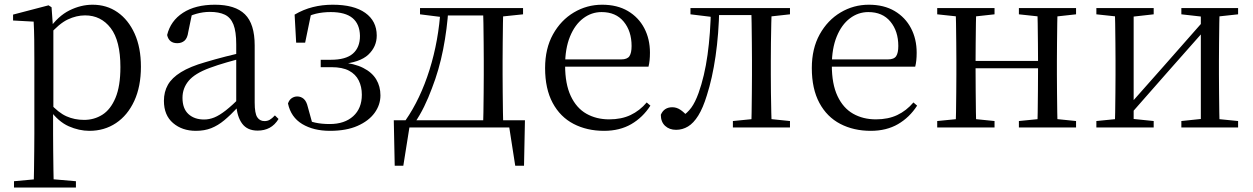

<svg xmlns="http://www.w3.org/2000/svg" viewBox="-20 -551 5417 830"><path d="M40.5 259.8V232.4L151.7 222.2H189.5L308.2 232.4V259.8ZM125.5 259.8Q126.5 225.6 127 185.1Q127.5 144.5 128 103.1Q128.5 61.7 128.5 26.7V-286.8Q128.5 -338.2 128 -379.5Q127.5 -420.7 125.5 -457.5L36.5 -462.4V-487.9L189.9 -528L202.9 -519.6L208.9 -435.3L210.7 -430.1V-78.7L209.5 -68.7V26.5Q209.5 60.7 210 102.2Q210.5 143.7 211 184.7Q211.5 225.6 212.5 259.8ZM366.6 14.6Q322.1 14.6 277.2 -5.1Q232.3 -24.9 194.2 -77.1H181.4L195.3 -105.1Q232.5 -63.7 267.4 -48.2Q302.2 -32.7 343.5 -32.7Q387.2 -32.7 422.6 -55.1Q458.1 -77.6 479.3 -128.1Q500.5 -178.6 500.5 -260.8Q500.5 -374.9 458.5 -429.7Q416.4 -484.5 347.9 -484.5Q310.4 -484.5 273 -466.8Q235.5 -449.1 191.2 -398.2L180.6 -425H191.5Q230.9 -481.5 280.2 -506.1Q329.6 -530.6 380.3 -530.6Q441.5 -530.6 488.2 -498Q535 -465.4 562.1 -405.4Q589.2 -345.3 589.2 -262.6Q589.2 -177.1 560.5 -114.8Q531.7 -52.4 481.4 -18.9Q431.2 14.6 366.6 14.6Z M826.7 14.6Q767.5 14.6 728.1 -19.1Q688.6 -52.8 688.6 -115.1Q688.6 -153.9 705.8 -184.3Q722.9 -214.6 762.4 -239Q801.9 -263.5 867.9 -282.3Q909.8 -294.9 955.8 -306.7Q1001.8 -318.5 1041.8 -327.7V-303.3Q1001.8 -293.3 960.7 -281.5Q919.6 -269.7 885.6 -257Q822.3 -233.6 795.6 -201.7Q768.9 -169.7 768.9 -128.2Q768.9 -81.6 794.5 -58Q820.2 -34.4 862.1 -34.4Q884.6 -34.4 906.6 -43.3Q928.6 -52.2 956.7 -74.2Q984.7 -96.3 1022.8 -134.4L1031.5 -87.1H1007.9Q976.7 -53.7 949.5 -31.1Q922.2 -8.4 893.1 3.1Q864 14.6 826.7 14.6ZM1093.8 13.6Q1049.1 13.6 1026.8 -16.6Q1004.5 -46.7 1001.2 -99.7V-103.3V-359Q1001.2 -415 989.1 -445.3Q976.9 -475.6 951.7 -487.6Q926.6 -499.6 887 -499.6Q858.3 -499.6 829.1 -491.4Q799.9 -483.2 766.7 -464.7L810.2 -491.9L793.8 -412.7Q790.2 -386 777.7 -375.2Q765.1 -364.3 746.4 -364.3Q710.2 -364.3 702.5 -399.7Q717.4 -461 771.1 -495.8Q824.8 -530.6 909.2 -530.6Q996.5 -530.6 1038.8 -489.2Q1081 -447.8 1081 -354.6V-107.7Q1081 -60.8 1092.1 -44.2Q1103.1 -27.5 1123.4 -27.5Q1136 -27.5 1146 -33.2Q1156 -38.8 1168.4 -52.1L1184.1 -36.7Q1168.2 -10.7 1145.6 1.4Q1123 13.6 1093.8 13.6Z M1406.6 14.6Q1335.2 14.6 1286.3 -14.9Q1237.4 -44.5 1224.9 -103.6Q1230.2 -119.3 1241.2 -126.7Q1252.2 -134 1264.8 -134Q1281.1 -134 1293.1 -123.5Q1305.1 -112.9 1310.6 -88.9L1333.1 -7.5L1284.8 -42.1Q1314.9 -26.9 1342.6 -20.9Q1370.3 -14.8 1405.3 -14.8Q1469.6 -14.8 1506.9 -48.7Q1544.2 -82.5 1544.2 -141.5Q1544.2 -176.1 1530.8 -203.1Q1517.4 -230.1 1488.9 -245.3Q1460.3 -260.6 1413 -260.6H1366.4V-292.6H1410.6Q1475.2 -292.6 1505.7 -319.4Q1536.3 -346.3 1536.1 -396.1Q1535.1 -446.9 1504 -472.9Q1472.9 -498.8 1409.8 -498.8Q1375.2 -498.8 1345.4 -491.7Q1315.6 -484.6 1286 -466.1L1326 -497.1L1299.1 -366.5H1260.3L1253.6 -487.8Q1291.3 -510 1332.2 -520.3Q1373.1 -530.6 1418 -530.6Q1509.5 -530.6 1559 -495.4Q1608.4 -460.1 1608.6 -397.7Q1608.9 -349.6 1572.4 -314.9Q1535.9 -280.3 1449.8 -273.2L1451.6 -282Q1512 -276.8 1550.1 -257.4Q1588.2 -238.1 1606.4 -207.8Q1624.6 -177.5 1624.6 -138.7Q1624.6 -98 1599.4 -63.1Q1574.1 -28.2 1525.5 -6.8Q1477 14.6 1406.6 14.6Z M2203.9 0H1728.9L1753.2 -21.1L1723.5 165.4H1686.3L1682.3 -31.1H2249.3L2245.3 165.4H2207.3L2178.2 -21.5ZM2068.1 0Q2069.3 -24.4 2069.8 -65.3Q2070.3 -106.3 2070.8 -150.3Q2071.3 -194.3 2071.3 -228.5V-288.3Q2071.3 -321.7 2070.8 -365.7Q2070.3 -409.7 2069.8 -450.7Q2069.3 -491.8 2068.1 -516H2155.7Q2154.7 -491.8 2154.2 -450.7Q2153.7 -409.7 2153.2 -365.7Q2152.7 -321.7 2152.7 -288.3V-228.5Q2152.7 -194.3 2153.2 -150.3Q2153.7 -106.3 2154.2 -65.3Q2154.7 -24.4 2155.7 0ZM1795.7 -489.1V-516H1897.7V-477.4H1888.6ZM2113.1 -477.4V-516H2241.1V-489.1L2129.5 -477.4ZM1732.8 -30.4Q1797.2 -123.1 1836.8 -249.2Q1876.4 -375.4 1884.8 -516H1918.6Q1913 -425.3 1895.6 -337.1Q1878.2 -248.8 1847.2 -169.3Q1832.3 -128.8 1813.7 -90.6Q1795.1 -52.5 1772.1 -19.1V-6.8ZM1897.7 -484.1V-516H2114.9V-484.1Z M2591.3 14.6Q2517.5 14.6 2459.6 -15.4Q2401.7 -45.5 2369.1 -106.2Q2336.4 -167 2336.4 -256.8Q2336.4 -341.1 2370.5 -402.5Q2404.6 -463.8 2460.8 -497.2Q2517 -530.6 2582.9 -530.6Q2648.2 -530.6 2694.4 -503.3Q2740.6 -475.9 2765.1 -429.2Q2789.7 -382.4 2789.7 -323.2Q2789.7 -286.8 2783.4 -262.9H2374.6V-294.2H2665.3Q2691.6 -294.2 2701 -308.2Q2710.3 -322.1 2710.3 -352.3Q2710.3 -416.2 2676.2 -457.5Q2642.2 -498.8 2580.6 -498.8Q2536.8 -498.8 2501 -471.6Q2465.1 -444.5 2444 -392.8Q2422.9 -341.2 2422.9 -268.7Q2422.9 -188 2447.4 -135.9Q2471.9 -83.8 2514.9 -59.4Q2558 -35 2613.5 -35Q2666.5 -35 2705.8 -53.7Q2745.2 -72.3 2775.7 -108.1L2791.6 -94.3Q2759 -43.5 2709 -14.4Q2659 14.6 2591.3 14.6Z M2902.7 10.2Q2873.6 10.2 2855.1 -7Q2836.7 -24.2 2836.7 -54.8Q2843.7 -71.3 2856.1 -79.3Q2868.4 -87.4 2886.3 -87.4Q2904.3 -87.4 2920.3 -77Q2936.4 -66.6 2954.6 -45.9V-35.9H2926V-46.1Q2951.7 -62.7 2968.5 -85.7Q2985.2 -108.6 2999.9 -149.1Q3025.7 -221.4 3038.6 -313.7Q3051.5 -406.1 3053.3 -516H3089.4Q3087.2 -403.6 3073.3 -308Q3059.4 -212.4 3035.6 -138.5Q3019 -84.3 2998.6 -51.4Q2978.2 -18.6 2954.2 -4.2Q2930.3 10.2 2902.7 10.2ZM2964.8 -489.1V-516H3068V-477.4H3060.8ZM3069.8 -486V-516H3260.9V-486ZM3148.2 0V-27.8L3256.9 -38.6H3289.3L3395 -27.8V0ZM3227.7 0Q3228.7 -24.4 3229.2 -65.3Q3229.7 -106.3 3230.2 -150.3Q3230.7 -194.3 3230.7 -228.5V-288.3Q3230.7 -321.7 3230.2 -365.7Q3229.7 -409.7 3229.2 -450.7Q3228.7 -491.8 3227.7 -516H3316.2Q3315.2 -491.8 3314.2 -450.7Q3313.2 -409.7 3312.7 -365.7Q3312.2 -321.7 3312.2 -288.3V-228.5Q3312.2 -194.3 3312.7 -150.3Q3313.2 -106.3 3314.2 -65.3Q3315.2 -24.4 3316.2 0ZM3271.5 -477.4V-516H3395V-489.1L3289.3 -477.4Z M3744.3 14.6Q3670.5 14.6 3612.6 -15.4Q3554.7 -45.5 3522.1 -106.2Q3489.4 -167 3489.4 -256.8Q3489.4 -341.1 3523.5 -402.5Q3557.6 -463.8 3613.8 -497.2Q3670 -530.6 3735.9 -530.6Q3801.2 -530.6 3847.4 -503.3Q3893.6 -475.9 3918.1 -429.2Q3942.7 -382.4 3942.7 -323.2Q3942.7 -286.8 3936.4 -262.9H3527.6V-294.2H3818.3Q3844.6 -294.2 3854 -308.2Q3863.3 -322.1 3863.3 -352.3Q3863.3 -416.2 3829.2 -457.5Q3795.2 -498.8 3733.6 -498.8Q3689.8 -498.8 3654 -471.6Q3618.1 -444.5 3597 -392.8Q3575.9 -341.2 3575.9 -268.7Q3575.9 -188 3600.4 -135.9Q3624.9 -83.8 3667.9 -59.4Q3711 -35 3766.5 -35Q3819.5 -35 3858.8 -53.7Q3898.2 -72.3 3928.7 -108.1L3944.6 -94.3Q3912 -43.5 3862 -14.4Q3812 14.6 3744.3 14.6Z M4111.1 0Q4112.3 -24.4 4112.8 -65.4Q4113.3 -106.3 4113.8 -150.3Q4114.3 -194.3 4114.3 -228.5V-288.3Q4114.3 -321.7 4113.8 -365.7Q4113.3 -409.8 4112.8 -450.8Q4112.3 -491.8 4111.1 -516H4200.3Q4199.3 -491.7 4198.8 -450.1Q4198.3 -408.6 4197.8 -363Q4197.3 -317.5 4197.3 -279.8V-260.2Q4197.3 -210.2 4197.8 -159.3Q4198.3 -108.5 4198.8 -66.4Q4199.3 -24.3 4200.3 0ZM4463.4 0Q4465.4 -24.3 4465.9 -66.4Q4466.4 -108.5 4466.9 -159.3Q4467.4 -210.2 4467.4 -260.2V-279.8Q4467.4 -317.4 4466.9 -363.1Q4466.4 -408.7 4465.9 -450.2Q4465.4 -491.7 4463.4 -516H4551.9Q4550.9 -491.7 4550.4 -450.7Q4549.9 -409.7 4549.4 -365.7Q4548.9 -321.7 4548.9 -288.3V-228.5Q4548.9 -194.3 4549.4 -150.3Q4549.9 -106.3 4550.4 -65.4Q4550.9 -24.4 4551.9 0ZM4031.5 0V-27.8L4140.7 -38.6H4172.7L4279.3 -27.8V0ZM4031.5 -489.1V-516H4279.3V-489.1L4172.7 -477.4H4140.7ZM4384.6 0V-27.8L4492.8 -38.6H4525.8L4631.7 -27.8V0ZM4384.6 -489.1V-516H4631.7V-489.1L4525.8 -477.4H4492.8ZM4155 -256V-287.5H4507.9V-256Z M4719.5 0V-27.8L4827.7 -38.6H4862.3L4967.3 -27.8V0ZM5086.9 0V-27.8L5189.6 -38.6H5224L5332.2 -27.8V0ZM4799.1 0Q4800.3 -24.4 4800.8 -65.3Q4801.3 -106.3 4801.8 -150.3Q4802.3 -194.3 4802.3 -228.5V-288.3Q4802.3 -321.7 4801.8 -365.7Q4801.3 -409.7 4800.8 -450.7Q4800.3 -491.8 4799.1 -516H4880.7V0ZM4858.1 -46.9 4822.9 -65.8H4834.3L5011.2 -265.6L5192 -470.9L5225.7 -451H5214.4L5036.1 -249.4ZM5171.1 0V-516H5252.4Q5251.4 -491.8 5250.9 -450.7Q5250.4 -409.7 5249.9 -365.7Q5249.4 -321.7 5249.4 -288.3V-228.5Q5249.4 -194.3 5249.9 -150.3Q5250.4 -106.3 5250.9 -65.3Q5251.4 -24.4 5252.4 0ZM4719.5 -489.1V-516H4967.3V-489.1L4863.1 -477.4H4828.7ZM5086.9 -489.1V-516H5332.2V-489.1L5224.8 -477.4H5190.4Z"/></svg>

Font: Noto Serif JP
Style: Regular
Weight: 200
Designer: Ryoko NISHIZUKA 西塚涼子 (kana & ideographs); Frank Grießhammer (Latin, Greek & Cyrillic); Wenlong ZHANG 张文龙 (bopomofo); San
Foundry: Adobe
Version: Version 2.001;hotconv 1.1.0;makeotfexe 2.6.0